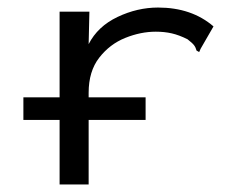

<svg xmlns="http://www.w3.org/2000/svg" viewBox="-20 -488 640 509"><path d="M42 -170V-230H138V-457H217L215 -371Q239 -418 291.5 -443Q344 -468 399 -468Q488 -468 546 -418L512 -359L508 -350L501 -354Q499 -362 494.5 -368Q490 -374 477 -384Q455 -395 435.5 -399.5Q416 -404 393 -404Q353 -404 312 -387.5Q271 -371 243 -335Q215 -299 215 -242V-230H366V-170H215V1H138V-170Z"/></svg>

Font: Inconsolata Expanded
Style: Regular
Weight: 400
Width: 7
Monospace: yes
Designer: Raph Levien, Cyreal, Brenton Simpson
Foundry: Raph Levien, Cyreal, Google
Version: Version 3.000; ttfautohint (v1.8.2.53-6de2)